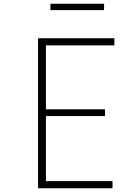

<svg xmlns="http://www.w3.org/2000/svg" viewBox="-20 -1004 740 1024"><path d="M183 0V-800H590V-762H225V-421H540V-385H225V-38H580V0ZM249 -950V-984H535V-950Z"/></svg>

Font: Martian Mono Thin
Style: Regular
Weight: 100
Monospace: yes
Designer: Roman Shamin
Foundry: Evil Martians
Version: Version 1.000; ttfautohint (v1.8.4.7-5d5b)